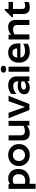

<svg xmlns="http://www.w3.org/2000/svg" viewBox="1961 -2729 926 4888"><g transform="rotate(-90 2424.0 -285.0)"><path d="M263 -105Q337 -105 385 -145Q433 -185 433 -269Q433 -345 394 -385Q355 -425 291 -425Q238 -425 188 -397V-116Q227 -105 263 -105ZM270 10Q230 10 188 3V158H59V-530H180V-491Q241 -540 332 -540Q427 -540 496.5 -473.5Q566 -407 566 -278Q566 -137 479 -63.5Q392 10 270 10Z M920 10Q1041 10 1121 -69Q1201 -148 1201 -265Q1201 -385 1121.5 -462.5Q1042 -540 920 -540Q799 -540 719.5 -462.5Q640 -385 640 -265Q640 -148 720 -69Q800 10 920 10ZM920 -111Q856 -111 812.5 -154.5Q769 -198 769 -265Q769 -333 812 -376Q855 -419 920 -419Q985 -419 1029 -376Q1073 -333 1073 -265Q1073 -198 1029 -154.5Q985 -111 920 -111Z M1791 0H1671V-66Q1587 10 1475 10Q1384 10 1339 -42.5Q1294 -95 1294 -190V-530H1423V-223Q1423 -115 1530 -115Q1599 -115 1663 -148V-530H1791Z M2067 0 1857 -530H1997L2145 -112L2291 -530H2429L2219 0Z M2664 -88Q2738 -88 2795 -128V-201Q2759 -212 2714 -212Q2654 -212 2620.5 -194Q2587 -176 2587 -144Q2587 -88 2664 -88ZM2795 -306Q2795 -360 2763 -386Q2731 -412 2679 -412Q2622 -412 2567.5 -388.5Q2513 -365 2477 -329V-461Q2507 -491 2567 -515.5Q2627 -540 2696 -540Q2797 -540 2860 -484.5Q2923 -429 2923 -312V0H2803V-59Q2740 10 2640 10Q2560 10 2514 -28.5Q2468 -67 2468 -137Q2468 -209 2529 -253.5Q2590 -298 2685 -298Q2751 -298 2795 -279Z M3042 -530H3171V0H3042ZM3171.5 -609.5Q3148 -591 3107 -591Q3066 -591 3042.5 -609.5Q3019 -628 3019 -660Q3019 -692 3042.5 -710Q3066 -728 3107 -728Q3148 -728 3171.5 -710Q3195 -692 3195 -660Q3195 -628 3171.5 -609.5Z M3754 -42Q3726 -20 3670 -5Q3614 10 3554 10Q3426 10 3349 -62.5Q3272 -135 3272 -265Q3272 -391 3342.5 -465.5Q3413 -540 3530 -540Q3641 -540 3701.5 -473.5Q3762 -407 3762 -288V-228H3403Q3417 -111 3569 -111Q3672 -111 3754 -155ZM3522 -431Q3468 -431 3437 -398.5Q3406 -366 3402 -311H3636Q3635 -367 3607 -399Q3579 -431 3522 -431Z M4125 -415Q4058 -415 3992 -382V0H3863V-530H3984V-465Q4069 -540 4180 -540Q4271 -540 4316 -487Q4361 -434 4361 -340V0H4232V-307Q4232 -415 4125 -415Z M4819 -22Q4764 11 4681 11Q4512 11 4512 -160V-417H4432V-449L4612 -629H4641V-530H4818V-417H4641V-177Q4641 -106 4716 -106Q4773 -106 4819 -130Z"/></g></svg>

Font: Roundo SemiBold
Style: Regular
Weight: 600
Designer: Namrata Goyal (Gurmukhi), Shiva Nallaperumal (Latin)
Foundry: Indian Type Foundry
Version: Version 1.000;PS 1.0;hotconv 1.0.88;makeotf.lib2.5.647800